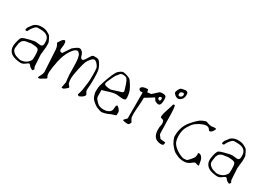

<svg xmlns="http://www.w3.org/2000/svg" viewBox="-8 -1253 2685 1942"><g transform="rotate(30 1334.0 -281.5)"><path d="M67.4 -352.5Q67.4 -352.5 101.6 -397.5Q129.9 -424.8 174.8 -427.7Q182.6 -428.2 189.9 -428.2Q228.5 -428.2 253.9 -415Q284.2 -399.4 292 -391.6Q299.8 -383.8 312 -357.9Q324.2 -332 326.2 -327.1Q326.2 -322.3 328.1 -304.7V-270.5L318.4 -179.7L326.2 -49.8Q327.1 -34.2 338.9 -19.5L325.2 0L302.7 -9.8Q288.1 -19.5 281.2 -30.3Q274.4 -41 266.6 -43H260.7Q254.9 -41 249 -36.1Q243.2 -31.2 223.6 -18.1Q204.1 -4.9 182.1 -4.9Q160.2 -4.9 125 -12.7Q47.9 -29.8 35.2 -93.8Q33.2 -103.5 33.2 -118.7Q33.2 -133.8 43.5 -176.8Q53.7 -219.7 69.3 -229.5Q85 -239.3 140.1 -252.9Q195.3 -266.6 210 -266.6L261.7 -260.7H262.7Q278.3 -260.7 283.7 -265.1Q289.1 -269.5 290.5 -271Q292 -272.5 293 -274.9Q293.9 -277.3 294.4 -279.3Q294.9 -281.2 295.4 -284.7Q295.9 -288.1 296.4 -289.6Q296.9 -291 296.9 -294.9V-314.5Q296.9 -399.4 187.5 -399.4H155.3Q133.3 -399.4 99.6 -350.6L82 -317.4Q74.2 -314.9 68.8 -314.9Q58.6 -314.9 58.6 -324.7Q58.6 -334.5 67.4 -352.5ZM271.5 -89.8Q275.4 -96.7 275.4 -138.7Q275.4 -185.5 268.6 -204.1Q261.7 -222.7 228 -226.1Q194.3 -229.5 183.1 -229.5Q171.9 -229.5 165.5 -227.1Q159.2 -224.6 132.8 -222.2Q106.4 -219.7 83 -198.2L68.4 -168L61.5 -117.2Q60.5 -111.3 60.5 -106Q60.5 -82.5 76.2 -67.4Q96.7 -46.9 119.1 -40.5Q159.7 -28.3 166.5 -28.3H167Q238.3 -31.7 271.5 -89.8Z M735.4 -33.2Q729.5 -27.3 711.4 -11.2Q693.4 4.9 682.6 4.9Q671.9 4.9 669.9 3.9L667 2L679.7 -61.5Q679.7 -75.2 674.8 -105.5Q669.9 -135.7 669.9 -215.3Q669.9 -294.9 664.1 -332Q658.2 -369.1 645.5 -383.3Q632.8 -397.5 627 -398.4Q627 -398.4 623 -398.4H619.1Q590.8 -398.4 553.7 -339.8Q516.6 -281.2 500 -198.2Q483.4 -115.2 481.4 -76.2L480.5 -74.2V-70.3Q480.5 -34.2 487.8 -22.5Q495.1 -10.7 496.1 -7.8L495.1 -4.9Q493.2 1 484.4 4.9Q475.6 8.8 453.6 23.4Q431.6 38.1 422.4 38.1Q413.1 38.1 411.1 35.2V27.3Q412.1 21.5 425.3 -1.5Q438.5 -24.4 439.5 -44.9L424.8 -302.7Q422.9 -327.1 412.1 -347.7V-348.6L401.4 -366.2L416 -389.6Q430.7 -415 443.4 -421.9H444.3Q454.1 -426.8 459 -428.7L463.9 -423.8Q469.7 -418 470.7 -408.2Q472.7 -396.5 472.7 -384.8Q472.7 -384.8 472.7 -381.8Q472.7 -371.1 469.7 -356Q466.8 -340.8 466.8 -330.1Q466.8 -330.1 466.8 -327.1Q466.8 -316.4 472.7 -309.1Q478.5 -301.8 491.2 -301.8Q503.9 -301.8 506.8 -314.5L557.6 -389.6Q564.5 -396.5 589.8 -414.6Q615.2 -432.6 629.4 -432.6Q643.6 -432.6 659.2 -418Q674.8 -403.3 682.1 -374Q689.5 -344.7 707 -344.7Q716.8 -344.7 724.6 -353.5Q732.4 -362.3 746.1 -385.7Q759.8 -409.2 770 -422.4Q780.3 -435.5 797.9 -435.5Q815.4 -435.5 830.1 -434.6Q844.7 -433.6 856.4 -421.9Q868.2 -410.2 882.8 -382.8Q897.5 -355.5 902.3 -329.6Q907.2 -303.7 907.2 -238.8Q907.2 -173.8 904.3 -147.5Q901.4 -121.1 901.4 -105Q901.4 -88.9 911.6 -75.7Q921.9 -62.5 921.9 -54.7Q921.9 -46.9 908.7 -34.2Q895.5 -21.5 882.8 -16.1Q870.1 -10.7 864.3 -7.8H859.4Q856.4 -9.8 851.6 -13.7Q846.7 -17.6 845.7 -19.5Q845.7 -20.5 845.7 -21.5Q845.7 -23.4 847.7 -27.3Q850.6 -32.2 856 -52.2Q861.3 -72.3 863.8 -88.4Q866.2 -104.5 869.1 -129.4Q872.1 -154.3 875 -171.9Q878.9 -189.5 878.9 -265.6Q878.9 -269.5 878.9 -273.4Q878.9 -342.8 870.1 -357.4Q862.3 -373 845.7 -390.1Q829.1 -407.2 814.9 -407.2Q800.8 -407.2 780.3 -384.8Q759.8 -362.3 748.5 -337.9Q737.3 -313.5 720.7 -236.3Q704.1 -159.2 704.1 -129.9Q704.1 -100.6 706.5 -89.8Q709 -79.1 710 -74.7Q710.9 -70.3 710.9 -68.4L721.7 -52.7Q723.6 -50.8 726.6 -49.8Q728.5 -46.9 731.4 -42Q734.4 -37.1 735.4 -33.2Z M1030.3 -112.3Q1030.3 -95.7 1034.2 -84.5Q1038.1 -73.2 1066.9 -44.4Q1095.7 -15.6 1140.6 -15.6H1145.5Q1181.6 -15.6 1207 -31.2Q1232.4 -46.9 1233.4 -79.1Q1234.4 -111.3 1241.2 -116.2L1247.1 -122.1L1263.7 -110.4Q1291 -85.9 1291 -62Q1291 -38.1 1289.1 -31.2Q1284.2 -27.3 1261.2 -21Q1238.3 -14.6 1219.7 -5.4Q1201.2 3.9 1176.3 10.3Q1151.4 16.6 1142.1 16.6Q1132.8 16.6 1111.3 9.8Q1089.8 2.9 1077.6 -2.9Q1065.4 -8.8 1041.5 -27.8Q1017.6 -46.9 1009.3 -60.1Q1001 -73.2 993.2 -98.6Q986.3 -124 986.3 -135.7L988.3 -179.7Q988.3 -196.3 1002.9 -240.2Q1051.8 -391.6 1083 -417Q1114.3 -443.4 1131.8 -443.4Q1132.8 -443.4 1133.8 -443.4Q1151.4 -443.4 1178.7 -433.6Q1208 -423.8 1217.8 -415.5Q1227.5 -407.2 1253.4 -365.2Q1279.3 -323.2 1286.1 -290.5Q1293 -257.8 1293 -238.3Q1293 -218.8 1286.1 -213.4Q1279.3 -208 1252 -207L1186.5 -213.9H1185.5Q1144.5 -213.9 1072.3 -188.5L1030.3 -176.8ZM1235.4 -285.2Q1213.9 -361.3 1201.7 -385.3Q1189.5 -409.2 1175.8 -414.6Q1162.1 -419.9 1141.1 -419.9Q1120.1 -419.9 1108.4 -405.3L1107.4 -404.3Q1078.1 -371.1 1064.5 -340.3Q1050.8 -309.6 1045.9 -299.3Q1041 -289.1 1039.1 -284.2Q1037.1 -279.3 1034.7 -273.4Q1032.2 -267.6 1031.2 -263.7Q1030.3 -259.8 1030.3 -255.9Q1030.3 -252 1031.2 -248.5Q1032.2 -245.1 1035.2 -242.7Q1038.1 -240.2 1040 -238.8Q1042 -237.3 1046.4 -235.8Q1050.8 -234.4 1052.7 -233.9Q1054.7 -233.4 1059.1 -232.4Q1063.5 -231.4 1077.1 -229Q1090.8 -226.6 1101.6 -226.6Q1112.3 -226.6 1145.5 -238.3Q1178.7 -250 1192.4 -253.4Q1206.1 -256.8 1211.4 -258.3Q1216.8 -259.8 1220.2 -261.2Q1223.6 -262.7 1228 -265.1Q1232.4 -267.6 1234.4 -271.5L1236.3 -283.2Z M1569.3 -394.5Q1569.3 -388.2 1575.2 -384.3Q1602.1 -366.2 1602.1 -399.4Q1602.1 -416 1594.7 -415.5Q1594.7 -415.5 1582 -414.6Q1582 -414.6 1570.3 -407.7Q1570.3 -407.7 1569.3 -394.5ZM1537.6 -383.3 1487.8 -351.1 1440.9 -323.2 1438 -250Q1430.7 -165 1430.7 -134.8Q1430.7 -104.5 1432.6 -92.8Q1434.6 -81.1 1444.3 -65.4Q1454.1 -49.8 1457 -44.9Q1457 -40 1451.2 -28.8Q1444.8 -16.6 1439.5 -14.6Q1432.1 -11.7 1421.4 -11.7Q1412.1 -11.7 1393.1 -15.1Q1374 -18.6 1370.1 -23.4Q1373 -29.3 1379.9 -36.1L1403.3 -59.6V-362.3H1378.9Q1371.1 -362.3 1364.3 -370.1Q1357.4 -377.9 1356.4 -382.3Q1355.5 -386.7 1357.4 -390.6Q1371.6 -418.9 1430.7 -418.9H1434.6Q1437 -418.9 1442.4 -387.7L1487.3 -393.6L1548.8 -450.2Q1560.5 -457 1584 -457Q1607.4 -457 1618.7 -449.2Q1629.9 -441.4 1629.9 -405.3Q1629.9 -337.9 1597.7 -337.9Q1585 -337.9 1558.6 -351.6Z M1744.6 -487.3Q1739.7 -487.3 1728 -490.2Q1716.3 -493.2 1701.7 -506.8Q1687 -520.5 1687 -529.8Q1687 -539.1 1696.8 -560.5Q1706.5 -582 1715.3 -587.4Q1724.1 -592.8 1737.8 -594.7Q1751.5 -596.7 1760.3 -598.6Q1769 -600.6 1772 -600.6Q1774.9 -600.6 1787.6 -595.7Q1800.3 -590.8 1800.3 -562Q1800.3 -533.2 1788.6 -516.6Q1776.9 -500 1763.2 -493.7Q1749.5 -487.3 1744.6 -487.3ZM1745.6 -515.6Q1756.3 -515.6 1765.6 -525.4Q1774.9 -535.2 1774.9 -546.9Q1774.9 -566.4 1759.3 -565.4Q1745.6 -564.5 1736.8 -557.6Q1728 -550.8 1728 -533.2Q1728 -515.6 1745.6 -515.6ZM1761.7 -245.1 1765.6 -90.8Q1766.6 -85.9 1767.6 -82L1794.9 -45.9L1853.5 -40V-24.4Q1853.5 -2.9 1825.2 -2.9Q1796.9 -2.9 1772.5 -14.6Q1748 -26.4 1736.3 -53.7Q1724.6 -81.1 1724.6 -116.2Q1724.6 -151.4 1728.5 -163.1Q1732.4 -174.8 1732.4 -186.5Q1732.4 -225.6 1710.9 -229.5L1689.5 -235.4Q1686.5 -241.2 1687 -257.8Q1687.5 -274.4 1708 -335.9Q1728.5 -397.5 1729.5 -406.2Q1730.5 -415 1738.3 -415H1750Q1761.7 -385.7 1761.7 -245.1Z M2192.4 -65.4 2197.3 -93.8Q2195.3 -101.6 2195.3 -106.9Q2195.3 -112.3 2197.3 -114.3L2206.1 -116.2Q2221.7 -116.2 2236.3 -100.6Q2251 -85 2257.8 -52.2Q2264.6 -19.5 2265.6 -5.9Q2263.7 -4.9 2255.9 -4.9Q2248 -5.9 2238.3 -9.8L2214.8 -14.6L2213.9 -12.7Q2206.1 -9.8 2178.2 11.7Q2150.4 33.2 2109.9 33.2Q2069.3 33.2 2038.1 19.5Q2006.8 5.9 1993.2 -2.9Q1979.5 -11.7 1955.1 -39.6Q1930.7 -67.4 1918.9 -94.7Q1907.2 -122.1 1905.3 -129.9Q1904.3 -137.7 1904.3 -146.5Q1904.3 -253.9 1966.8 -327.6Q2029.3 -401.4 2065.4 -416.5Q2101.6 -431.6 2107.4 -431.6Q2113.3 -431.6 2132.8 -423.8Q2152.3 -416 2174.8 -415H2176.8L2205.1 -418.9Q2223.6 -418.9 2231.4 -416Q2230.5 -406.2 2222.2 -391.6Q2213.9 -377 2203.1 -369.6Q2192.4 -362.3 2184.6 -362.3H2180.7Q2176.8 -365.2 2165.5 -380.4Q2154.3 -395.5 2128.9 -395.5H2126Q2104.5 -395.5 2059.6 -374Q2022.5 -351.6 2007.8 -338.9Q1993.2 -326.2 1964.8 -280.3Q1936.5 -234.4 1936.5 -169.4Q1936.5 -104.5 1962.4 -72.3Q1988.3 -40 2033.2 -15.6Q2077.1 8.8 2101.6 8.8Q2101.6 8.8 2103.5 7.8Q2128.9 7.8 2136.7 2Q2144.5 -3.9 2166 -29.3Q2187.5 -54.7 2192.4 -65.4Z M2364.3 -352.5Q2364.3 -352.5 2398.4 -397.5Q2426.8 -424.8 2471.7 -427.7Q2479.5 -428.2 2486.8 -428.2Q2525.4 -428.2 2550.8 -415Q2581.1 -399.4 2588.9 -391.6Q2596.7 -383.8 2608.9 -357.9Q2621.1 -332 2623 -327.1Q2623 -322.3 2625 -304.7V-270.5L2615.2 -179.7L2623 -49.8Q2624 -34.2 2635.7 -19.5L2622.1 0L2599.6 -9.8Q2585 -19.5 2578.1 -30.3Q2571.3 -41 2563.5 -43H2557.6Q2551.8 -41 2545.9 -36.1Q2540 -31.2 2520.5 -18.1Q2501 -4.9 2479 -4.9Q2457 -4.9 2421.9 -12.7Q2344.7 -29.8 2332 -93.8Q2330.1 -103.5 2330.1 -118.7Q2330.1 -133.8 2340.3 -176.8Q2350.6 -219.7 2366.2 -229.5Q2381.8 -239.3 2437 -252.9Q2492.2 -266.6 2506.8 -266.6L2558.6 -260.7H2559.6Q2575.2 -260.7 2580.6 -265.1Q2585.9 -269.5 2587.4 -271Q2588.9 -272.5 2589.8 -274.9Q2590.8 -277.3 2591.3 -279.3Q2591.8 -281.2 2592.3 -284.7Q2592.8 -288.1 2593.3 -289.6Q2593.8 -291 2593.8 -294.9V-314.5Q2593.8 -399.4 2484.4 -399.4H2452.1Q2430.2 -399.4 2396.5 -350.6L2378.9 -317.4Q2371.1 -314.9 2365.7 -314.9Q2355.5 -314.9 2355.5 -324.7Q2355.5 -334.5 2364.3 -352.5ZM2568.4 -89.8Q2572.3 -96.7 2572.3 -138.7Q2572.3 -185.5 2565.4 -204.1Q2558.6 -222.7 2524.9 -226.1Q2491.2 -229.5 2480 -229.5Q2468.8 -229.5 2462.4 -227.1Q2456.1 -224.6 2429.7 -222.2Q2403.3 -219.7 2379.9 -198.2L2365.2 -168L2358.4 -117.2Q2357.4 -111.3 2357.4 -106Q2357.4 -82.5 2373 -67.4Q2393.6 -46.9 2416 -40.5Q2456.5 -28.3 2463.4 -28.3H2463.9Q2535.2 -31.7 2568.4 -89.8Z"/></g></svg>

Font: Drukaatie burti
Style: Thin
Weight: 100
Version: Version 0.14